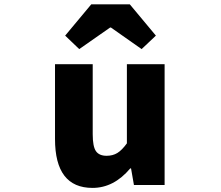

<svg xmlns="http://www.w3.org/2000/svg" viewBox="-20 -872 1040 905"><path d="M416 13.7Q239.3 13.7 239.3 -216.8V-569.3H417V-239.3Q417 -181.6 432.1 -159.7Q447.3 -137.7 482.4 -137.7Q511.7 -137.7 533.2 -150.9Q554.7 -164.1 578.1 -196.3V-569.3H755.9V0H611.3L597.7 -78.1H593.8Q516.6 13.7 416 13.7ZM287.1 -704.1 410.2 -851.6H591.8L714.8 -704.1L647.5 -640.6L502.9 -742.2H499L353.5 -640.6Z"/></svg>

Font: Gen Shin Gothic Monospace Heavy
Style: Bold
Weight: 800
Designer: [Source Han Sans]
Ryoko NISHIZUKA  (kana & ideographs); Paul D. Hunt (Latin, Greek & Cyrillic); Wenlong ZHANG  (bopomofo
Version: Version 1.002.20150607